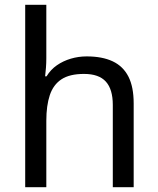

<svg xmlns="http://www.w3.org/2000/svg" viewBox="-20 -780 658 800"><path d="M173 -537Q173 -518 171.5 -498Q170 -478 168 -462H174Q191 -490 217 -508Q243 -526 275 -535.5Q307 -545 341 -545Q406 -545 449.5 -524.5Q493 -504 515 -461Q537 -418 537 -349V0H450V-343Q450 -408 421 -440Q392 -472 330 -472Q270 -472 236 -449.5Q202 -427 187.5 -383.5Q173 -340 173 -277V0H85V-760H173Z"/></svg>

Font: binaryvertical115
Style: Book
Weight: 400
Designer: Jelle Bosma - Monotype Design Team
Foundry: Monotype Imaging Inc.
Version: Version 2.003